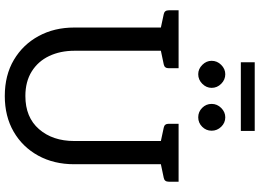

<svg xmlns="http://www.w3.org/2000/svg" viewBox="-161 -914 1084 802"><g transform="rotate(90 381.0 -513.0)"><path d="M381 9Q294 9 230 -29Q166 -67 130.5 -132.5Q95 -198 95 -281V-643L39 -655Q23 -658 23 -676V-717H265V-676Q265 -658 249 -655L192 -643V-282Q192 -223 214 -176.5Q236 -130 278.5 -103.5Q321 -77 381 -77Q470 -77 519.5 -134Q569 -191 569 -281V-643L513 -655Q497 -658 497 -676V-717H739V-676Q739 -658 723 -655L666 -643V-281Q666 -196 630 -130.5Q594 -65 530 -28Q466 9 381 9ZM347 -855Q347 -833 330 -816Q313 -799 290 -799Q268 -799 251 -816Q234 -833 234 -855Q234 -878 251 -895Q268 -912 290 -912Q313 -912 330 -895Q347 -878 347 -855ZM526 -855Q526 -832 509.5 -815.5Q493 -799 470 -799Q447 -799 430.5 -815.5Q414 -832 414 -855Q414 -878 431 -895Q448 -912 470 -912Q493 -912 509.5 -895Q526 -878 526 -855ZM240 -977V-1035H527V-977Z"/></g></svg>

Font: Aleo
Style: Regular
Weight: 400
Designer: Alessio Laiso
Foundry: Alessio Laiso
Version: Version 2.001; ttfautohint (v1.8.4.7-5d5b);gftools[0.9.29]